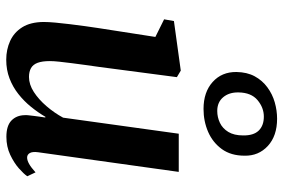

<svg xmlns="http://www.w3.org/2000/svg" viewBox="-166 -732 909 616"><g transform="rotate(90 288.0 -423.5)"><path d="M171 10.5Q138.5 10.5 111 -2Q83.5 -14.5 67 -40.8Q50.5 -67 50 -109Q50 -125 52 -146.8Q54 -168.5 57 -193Q60 -217.5 63.2 -241.2Q66.5 -265 69.5 -284.5L98 -468L41.5 -496L47 -527.5L206 -549.5L227 -537L194 -286Q191 -266 188 -243.5Q185 -221 182.2 -199.8Q179.5 -178.5 177.5 -160.2Q175.5 -142 175.5 -129.5Q175.5 -105 181 -90.2Q186.5 -75.5 198 -69Q209.5 -62.5 226.5 -62.5Q250.5 -62.5 274.5 -78Q298.5 -93.5 320 -118.5Q341.5 -143.5 357 -172L408.5 -543H531L468 -92Q465.5 -74 470.5 -65.2Q475.5 -56.5 485 -56.5Q494 -56.5 505.2 -62.8Q516.5 -69 532.5 -83.5L545 -57Q537.5 -46 519.8 -30.2Q502 -14.5 476 -2.2Q450 10 418.5 10Q383 10 366.2 -6.2Q349.5 -22.5 349 -48.5Q348.5 -52 349.2 -59.5Q350 -67 351.2 -76.8Q352.5 -86.5 353.8 -96.5Q355 -106.5 356.5 -114.5L354.5 -115.5Q340.5 -91.5 322.2 -69Q304 -46.5 281.2 -28.5Q258.5 -10.5 231 0Q203.5 10.5 171 10.5ZM329 -622.5Q275 -622.5 242.5 -651.8Q210 -681 210.5 -728Q211 -762 224.2 -786.5Q237.5 -811 259.5 -827.2Q281.5 -843.5 307.8 -851Q334 -858.5 360.5 -858.5Q415.5 -858.5 447.8 -828.8Q480 -799 479 -754Q479 -710.5 457.8 -681.2Q436.5 -652 402.5 -637.2Q368.5 -622.5 329 -622.5ZM335.5 -666.5Q355.5 -666.5 373.5 -675Q391.5 -683.5 402.8 -702Q414 -720.5 414 -749.5Q414.5 -783 398.5 -799.5Q382.5 -816 353.5 -816Q325 -816 300.8 -795.8Q276.5 -775.5 276 -734.5Q275.5 -704.5 291.5 -685.5Q307.5 -666.5 335.5 -666.5Z"/></g></svg>

Font: Merriweather 60pt SemiBold
Style: Italic
Weight: 600
Italic angle: -7.8°
Version: Version 2.101